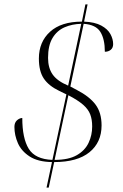

<svg xmlns="http://www.w3.org/2000/svg" viewBox="-20 -780 561 879"><path d="M218 -38Q154 -39 116 -63.5Q78 -88 62 -124.5Q46 -161 46 -199Q46 -218 57 -228.5Q68 -239 82 -240Q82 -147 111.5 -99Q141 -51 220 -48L284 -348L251 -364Q203 -387 180.5 -420.5Q158 -454 158 -512Q158 -588 209 -634.5Q260 -681 355 -681L371 -760H381L365 -681Q414 -679 443.5 -663Q473 -647 485.5 -624Q498 -601 498 -578Q498 -561 487 -552Q476 -543 460 -543Q460 -601 439.5 -634Q419 -667 363 -671L302 -384L332 -368Q390 -338 417.5 -301Q445 -264 445 -206Q445 -128 389.5 -83Q334 -38 228 -38L203 79H193ZM352 -671Q310 -670 275.5 -655Q241 -640 220.5 -606Q200 -572 200 -515Q200 -469 221 -439Q242 -409 292 -388ZM230 -48Q294 -48 331.5 -69.5Q369 -91 385.5 -126Q402 -161 402 -201Q402 -233 393 -256.5Q384 -280 360.5 -300.5Q337 -321 293 -344Z"/></svg>

Font: Noto Serif Display ExtraLight
Style: Italic
Weight: 200
Italic angle: -12°
Designer: Monotype Design Team
Foundry: Monotype Imaging Inc.
Version: Version 2.009